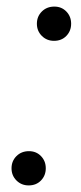

<svg xmlns="http://www.w3.org/2000/svg" viewBox="-20 -558 247 583"><path d="M67 5Q45 5 30 -10Q15 -25 15 -47Q15 -69 30 -84Q45 -99 68 -99Q90 -99 104.5 -84Q119 -69 119 -47Q119 -25 104.5 -10Q90 5 67 5ZM144 -434Q122 -434 107 -449Q92 -464 92 -486Q92 -508 107 -523Q122 -538 145 -538Q167 -538 181.5 -523Q196 -508 196 -486Q196 -464 181.5 -449Q167 -434 144 -434Z"/></svg>

Font: DM Sans 9pt Light
Style: Italic
Weight: 300
Italic angle: -10°
Version: Version 4.004;gftools[0.9.30]